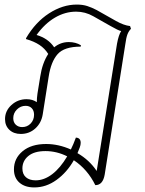

<svg xmlns="http://www.w3.org/2000/svg" viewBox="-20 -580 635 840"><path d="M553 -454Q543 -444 537.5 -429.5Q532 -415 528 -385L438 184Q430 230 397 230Q363 161 303 121Q273 174 227.5 207Q182 240 130 240Q89 240 65 219Q41 198 41 161Q41 113 79 81.5Q117 50 182 50Q236 50 290 74Q301 52 312 22Q333 23 333 45Q333 54 329 65Q321 85 319 90Q371 120 403 168L492 -389Q499 -427 510 -444Q497 -447 464 -466L388 -509Q353 -529 313 -529Q265 -529 220.5 -503Q176 -477 140 -427Q191 -412 217 -373Q245 -396 281 -396Q311 -396 334 -382L333 -376Q261 -376 232 -343Q203 -310 193 -245L167 -80Q161 -42 134.5 -18Q108 6 71 6Q40 6 21 -12Q2 -30 2 -59Q2 -95 30 -120.5Q58 -146 96 -146Q123 -146 141 -133Q141 -150 144 -171L156 -245Q165 -304 191 -344Q176 -368 152.5 -383.5Q129 -399 94 -409V-413Q135 -483 194.5 -521.5Q254 -560 316 -560Q342 -560 362 -553.5Q382 -547 403 -536L488 -488Q522 -469 549 -466ZM129 -78Q129 -96 119 -106.5Q109 -117 92 -117Q70 -117 54 -101Q38 -85 38 -63Q38 -45 49 -34.5Q60 -24 77 -24Q99 -24 114 -39.5Q129 -55 129 -78ZM274 104Q228 81 179 81Q130 81 104 102.5Q78 124 78 157Q78 182 93.5 195.5Q109 209 136 209Q173 209 208.5 182Q244 155 274 104Z"/></svg>

Font: Thasadith
Style: Italic
Weight: 400
Italic angle: -9°
Designer: Cadson Demak Co.,Ltd.
Foundry: Cadson Demak Co.,Ltd.
Version: Version 1.000; ttfautohint (v1.6)